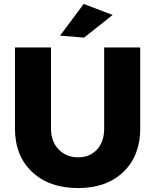

<svg xmlns="http://www.w3.org/2000/svg" viewBox="-20 -942 789 975"><path d="M405 -922 552 -866 407 -751 285 -761ZM239 -289Q239 -223 278 -183Q317 -143 377 -143Q436 -143 472.5 -182.5Q509 -222 509 -289V-701H692V-289Q692 -151 606.5 -69Q521 13 376 13Q230 13 143 -69Q56 -151 56 -289V-701H239Z"/></svg>

Font: Montserrat arm
Style: Bold
Weight: 700
Designer: Julieta Ulanovsky
Foundry: Julieta Ulanovsky
Version: Version 6.000;PS 006.000;hotconv 1.0.88;makeotf.lib2.5.64775